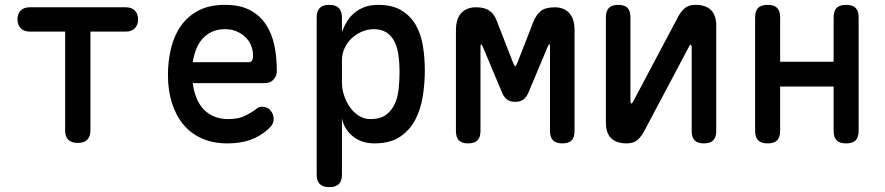

<svg xmlns="http://www.w3.org/2000/svg" viewBox="-20 -580 3640 790"><path d="M248 -450H102Q79 -450 65.5 -463.5Q52 -477 52 -500Q52 -523 65 -536.5Q78 -550 102 -550H498Q522 -550 535 -536.5Q548 -523 548 -500Q548 -477 534.5 -463.5Q521 -450 498 -450H352V-44Q352 -18 339 -5Q326 8 300 8Q274 8 261 -5Q248 -18 248 -44Z M1059 -141Q1080 -141 1093 -125.5Q1106 -110 1106 -91Q1106 -80 1101.5 -70.5Q1097 -61 1083 -48Q1067 -34 1049 -23Q1031 -12 1010 -4.5Q989 3 965.5 6.5Q942 10 916 10Q857 10 811.5 -10Q766 -30 735 -67Q704 -104 687.5 -156Q671 -208 671 -272Q671 -328 683.5 -380.5Q696 -433 724 -473Q752 -513 796.5 -536.5Q841 -560 906 -560Q967 -560 1007.5 -539Q1048 -518 1073 -481Q1098 -444 1108.5 -395Q1119 -346 1119 -289Q1119 -267 1105.5 -252.5Q1092 -238 1069 -238H773Q778 -200 790.5 -172Q803 -144 822 -126Q841 -108 865.5 -99Q890 -90 918 -90Q961 -90 988 -103.5Q1015 -117 1030 -128Q1038 -136 1044.5 -138.5Q1051 -141 1059 -141ZM773 -324H1006Q1011 -324 1016 -329.5Q1021 -335 1021 -353Q1021 -373 1013.5 -392Q1006 -411 991 -426Q976 -441 954.5 -450.5Q933 -460 906 -460Q877 -460 854 -450Q831 -440 814.5 -422Q798 -404 788 -379.5Q778 -355 773 -324Z M1335 -560Q1361 -560 1374 -547Q1387 -534 1387 -508V-448Q1396 -473 1409 -493.5Q1422 -514 1440 -528.5Q1458 -543 1481.5 -551.5Q1505 -560 1536 -560Q1595 -560 1633 -536.5Q1671 -513 1692 -475Q1713 -437 1720.5 -388.5Q1728 -340 1728 -290Q1728 -237 1719.5 -183.5Q1711 -130 1688.5 -87Q1666 -44 1625.5 -17Q1585 10 1521 10Q1468 10 1432 -19Q1396 -48 1387 -93V138Q1387 165 1374 177.5Q1361 190 1335 190Q1309 190 1296 177.5Q1283 165 1283 138V-508Q1283 -534 1295.5 -547Q1308 -560 1335 -560ZM1518 -460Q1492 -460 1468 -449.5Q1444 -439 1426 -421.5Q1408 -404 1397.5 -381Q1387 -358 1387 -333V-239Q1387 -214 1395.5 -188Q1404 -162 1419 -140Q1434 -118 1456 -104Q1478 -90 1504 -90Q1544 -90 1567.5 -107Q1591 -124 1604 -152Q1617 -180 1620.5 -215Q1624 -250 1624 -286Q1624 -321 1619.5 -353Q1615 -385 1603 -409Q1591 -433 1570 -446.5Q1549 -460 1518 -460Z M2344 -41Q2344 -15 2332 -2.5Q2320 10 2294 10Q2268 10 2255.5 -2.5Q2243 -15 2243 -41V-382Q2243 -397 2241 -398H2240Q2237 -397 2231 -382L2156 -203Q2148 -182 2135 -171.5Q2122 -161 2100 -161Q2078 -161 2065 -171.5Q2052 -182 2044 -203L1969 -382Q1962 -398 1959 -398Q1957 -398 1957 -382V-41Q1957 -15 1944.5 -2.5Q1932 10 1906 10Q1880 10 1868 -2.5Q1856 -15 1856 -41V-454Q1856 -503 1878 -526.5Q1900 -550 1939 -550Q1958 -550 1972 -546Q1986 -542 1996 -534.5Q2006 -527 2013.5 -515.5Q2021 -504 2026 -489L2089 -327Q2097 -307 2100 -307Q2103 -307 2111 -327L2174 -489Q2186 -519 2205 -534.5Q2224 -550 2263 -550Q2300 -550 2322 -526.5Q2344 -503 2344 -456Z M2473 -75V-509Q2473 -535 2485.5 -547.5Q2498 -560 2524 -560Q2550 -560 2562 -547.5Q2574 -535 2574 -509V-160Q2576 -154 2578 -154Q2580 -154 2581 -156L2584 -160L2767 -505Q2780 -531 2796.5 -545.5Q2813 -560 2841 -560Q2884 -560 2905.5 -538.5Q2927 -517 2927 -475V-41Q2927 -15 2914.5 -2.5Q2902 10 2876 10Q2850 10 2838 -2.5Q2826 -15 2826 -41V-390Q2824 -396 2822 -396Q2820 -396 2819 -395L2816 -390L2633 -45Q2620 -19 2603.5 -4.5Q2587 10 2559 10Q2516 10 2494.5 -11.5Q2473 -33 2473 -75Z M3139 10Q3112 10 3099.5 -2.5Q3087 -15 3087 -42V-508Q3087 -535 3099.5 -547.5Q3112 -560 3139 -560Q3165 -560 3177.5 -547.5Q3190 -535 3190 -508V-326H3410V-508Q3410 -535 3422.5 -547.5Q3435 -560 3461 -560Q3488 -560 3500.5 -547.5Q3513 -535 3513 -508V-42Q3513 -15 3500.5 -2.5Q3488 10 3461 10Q3435 10 3422.5 -2.5Q3410 -15 3410 -42V-224H3190V-42Q3190 -15 3177.5 -2.5Q3165 10 3139 10Z"/></svg>

Font: Maple Mono NL Medium
Style: Regular
Weight: 500
Monospace: yes
Designer: subframe7536
Version: Version 7.000